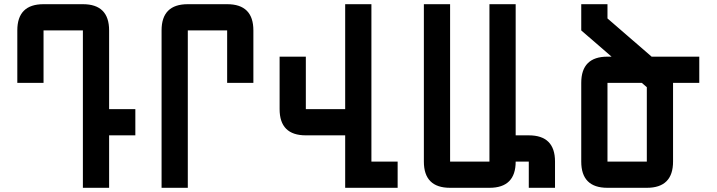

<svg xmlns="http://www.w3.org/2000/svg" viewBox="-20 -895 3415 915"><path d="M500 0H375V-750H187.5V-500H62.5V-750Q62.5 -875 187.5 -875H375Q500 -875 500 -750V-375H625V-250H500Z M875 0H750V-750Q750 -875 875 -875H1062.5Q1187.5 -875 1187.5 -750V-500H1062.5V-750H875Z M1625 -875H1750V-125H1875V0H1625V-250H1437.5Q1312.5 -250 1312.5 -375V-625H1437.5V-375H1625Z M2000 -875H2125V-125H2312.5V-875H2437.5V-250H2500Q2625 -250 2625 -125V0H2500V-125H2437.5Q2437.5 0 2312.5 0H2125Q2000 0 2000 -125Z M2875 0Q2750 0 2750 -125V-500Q2750 -625 2875 -625H2894.5L2750 -750V-875H2875V-807.1L3085.4 -625H3312.5V-500H3187.5V-125Q3187.5 0 3062.5 0ZM2875 -125H3062.5V-479.5L3038.6 -500H2875Z"/></svg>

Font: Oldtimer
Style: Regular
Weight: 400
Designer: GGBotNet
Foundry: GGBotNet
Version: 1.00